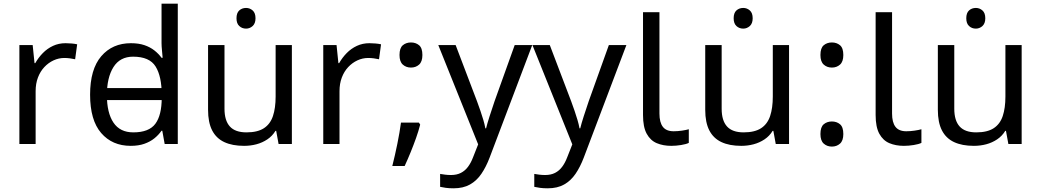

<svg xmlns="http://www.w3.org/2000/svg" viewBox="-20 -780 5639 1040"><path d="M335 -546Q350 -546 367.5 -544.5Q385 -543 398 -540L387 -459Q374 -462 358.5 -464Q343 -466 329 -466Q298 -466 270 -453Q242 -440 220 -416.5Q198 -393 185.5 -360Q173 -327 173 -286V0H85V-536H157L167 -438H171Q188 -468 212 -492.5Q236 -517 267 -531.5Q298 -546 335 -546Z M517 -238V-303H893V-238ZM688 10Q588 10 528 -59.5Q468 -129 468 -267Q468 -405 528.5 -475.5Q589 -546 689 -546Q731 -546 762 -535.5Q793 -525 816 -507Q839 -489 855 -467H861Q860 -480 857.5 -505.5Q855 -531 855 -546V-760H943V0H872L859 -72H855Q839 -49 816 -30.5Q793 -12 761.5 -1Q730 10 688 10ZM702 -63Q787 -63 821.5 -109.5Q856 -156 856 -250V-266Q856 -366 823 -419.5Q790 -473 701 -473Q630 -473 594.5 -416.5Q559 -360 559 -265Q559 -169 594.5 -116Q630 -63 702 -63Z M1313 -737Q1333 -737 1348.5 -723.5Q1364 -710 1364 -681Q1364 -653 1348.5 -639Q1333 -625 1313 -625Q1291 -625 1276 -639Q1261 -653 1261 -681Q1261 -710 1276 -723.5Q1291 -737 1313 -737ZM1561 -536V0H1489L1476 -71H1472Q1455 -43 1428 -25Q1401 -7 1369 1.5Q1337 10 1302 10Q1238 10 1194.5 -10.5Q1151 -31 1129 -74Q1107 -117 1107 -185V-536H1196V-191Q1196 -127 1225 -95Q1254 -63 1315 -63Q1375 -63 1409.5 -85.5Q1444 -108 1458.5 -151.5Q1473 -195 1473 -257V-536Z M1981 -546Q1996 -546 2013.5 -544.5Q2031 -543 2044 -540L2033 -459Q2020 -462 2004.5 -464Q1989 -466 1975 -466Q1944 -466 1916 -453Q1888 -440 1866 -416.5Q1844 -393 1831.5 -360Q1819 -327 1819 -286V0H1731V-536H1803L1813 -438H1817Q1834 -468 1858 -492.5Q1882 -517 1913 -531.5Q1944 -546 1981 -546Z M2249 -116 2256 -105Q2247 -70 2233.5 -32Q2220 6 2204.5 44Q2189 82 2172 119H2105Q2120 60 2132.5 -2Q2145 -64 2152 -116ZM2206 -414Q2180 -414 2162 -430Q2144 -446 2144 -482Q2144 -520 2162 -535Q2180 -550 2206 -550Q2232 -550 2250 -535Q2268 -520 2268 -482Q2268 -446 2250 -430Q2232 -414 2206 -414Z M2354 -536H2448L2564 -231Q2574 -204 2582.5 -179Q2591 -154 2598 -130.5Q2605 -107 2609 -85H2613Q2619 -110 2632 -150.5Q2645 -191 2659 -232L2768 -536H2863L2632 74Q2613 124 2587.5 161.5Q2562 199 2525.5 219.5Q2489 240 2437 240Q2413 240 2395 237.5Q2377 235 2364 232V162Q2375 164 2390.5 166Q2406 168 2423 168Q2454 168 2476.5 156.5Q2499 145 2515 123.5Q2531 102 2542 73L2570 2Z M2864 -536H2958L3074 -231Q3084 -204 3092.5 -179Q3101 -154 3108 -130.5Q3115 -107 3119 -85H3123Q3129 -110 3142 -150.5Q3155 -191 3169 -232L3278 -536H3373L3142 74Q3123 124 3097.5 161.5Q3072 199 3035.5 219.5Q2999 240 2947 240Q2923 240 2905 237.5Q2887 235 2874 232V162Q2885 164 2900.5 166Q2916 168 2933 168Q2964 168 2986.5 156.5Q3009 145 3025 123.5Q3041 102 3052 73L3080 2Z M3616 10Q3572 10 3537.5 -4.5Q3503 -19 3483 -55.5Q3463 -92 3463 -157V-714H3552V-165Q3552 -117 3570.5 -93Q3589 -69 3629 -69Q3651 -69 3674.5 -72.5Q3698 -76 3711 -80V-6Q3697 1 3669.5 5.5Q3642 10 3616 10Z M4006 -737Q4026 -737 4041.5 -723.5Q4057 -710 4057 -681Q4057 -653 4041.5 -639Q4026 -625 4006 -625Q3984 -625 3969 -639Q3954 -653 3954 -681Q3954 -710 3969 -723.5Q3984 -737 4006 -737ZM4254 -536V0H4182L4169 -71H4165Q4148 -43 4121 -25Q4094 -7 4062 1.5Q4030 10 3995 10Q3931 10 3887.5 -10.5Q3844 -31 3822 -74Q3800 -117 3800 -185V-536H3889V-191Q3889 -127 3918 -95Q3947 -63 4008 -63Q4068 -63 4102.5 -85.5Q4137 -108 4151.5 -151.5Q4166 -195 4166 -257V-536Z M4486 -414Q4460 -414 4442 -430Q4424 -446 4424 -482Q4424 -520 4442 -535Q4460 -550 4486 -550Q4512 -550 4530 -535Q4548 -520 4548 -482Q4548 -446 4530 -430Q4512 -414 4486 -414ZM4486 14Q4460 14 4442 -2Q4424 -18 4424 -54Q4424 -92 4442 -107Q4460 -122 4486 -122Q4512 -122 4530 -107Q4548 -92 4548 -54Q4548 -18 4530 -2Q4512 14 4486 14Z M4876 10Q4832 10 4797.5 -4.5Q4763 -19 4743 -55.5Q4723 -92 4723 -157V-714H4812V-165Q4812 -117 4830.5 -93Q4849 -69 4889 -69Q4911 -69 4934.5 -72.5Q4958 -76 4971 -80V-6Q4957 1 4929.5 5.5Q4902 10 4876 10Z M5266 -737Q5286 -737 5301.5 -723.5Q5317 -710 5317 -681Q5317 -653 5301.5 -639Q5286 -625 5266 -625Q5244 -625 5229 -639Q5214 -653 5214 -681Q5214 -710 5229 -723.5Q5244 -737 5266 -737ZM5514 -536V0H5442L5429 -71H5425Q5408 -43 5381 -25Q5354 -7 5322 1.5Q5290 10 5255 10Q5191 10 5147.5 -10.5Q5104 -31 5082 -74Q5060 -117 5060 -185V-536H5149V-191Q5149 -127 5178 -95Q5207 -63 5268 -63Q5328 -63 5362.5 -85.5Q5397 -108 5411.5 -151.5Q5426 -195 5426 -257V-536Z"/></svg>

Font: hexugurmukhi05
Style: Book
Weight: 400
Designer: Jelle Bosma - Monotype Design Team
Foundry: Monotype Imaging Inc.
Version: Version 2.003